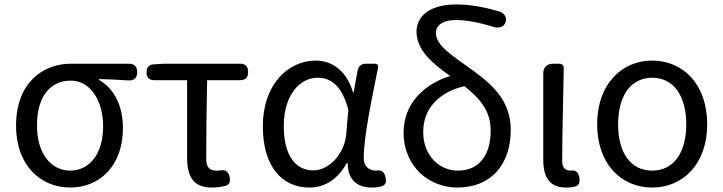

<svg xmlns="http://www.w3.org/2000/svg" viewBox="-20 -829 3246 862"><path d="M521 -543H447H299C171 -543 52 -456 52 -265C52 -86 163 13 295 13C428 13 532 -85 532 -254C532 -356 491 -432 425 -470V-474C471 -473 510 -471 554 -468C581 -466 596 -478 596 -505C596 -531 583 -543 557 -543ZM405 -405C430 -368 443 -316 443 -261C443 -139 382 -63 295 -63C209 -63 146 -140 146 -265C146 -334 162 -384 189 -417C216 -451 254 -467 297 -467C344 -467 380 -443 405 -405Z M820 -295V-122C820 -35 849 13 931 13C952 13 973 10 990 6C1011 1 1015 -13 1011 -34C1006 -58 992 -69 968 -64C963 -63 957 -63 951 -63C921 -63 906 -78 906 -116C906 -226 907 -346 910 -469H1057C1082 -469 1094 -481 1094 -506C1094 -531 1082 -543 1057 -543H904H715L670 -540C648 -539 638 -526 638 -504C638 -481 649 -469 672 -469H820Z M1579 -478 1568 -414H1565C1535 -517 1465 -557 1398 -557C1272 -557 1160 -448 1160 -262C1160 -83 1245 13 1368 13C1439 13 1496 -24 1537 -97H1541C1541 -22 1584 13 1648 13C1667 13 1683 11 1695 7C1713 0 1715 -13 1711 -32C1707 -56 1692 -68 1669 -63C1668 -63 1668 -63 1667 -63C1637 -63 1613 -82 1613 -119C1613 -214 1649 -384 1677 -524C1680 -536 1674 -543 1662 -543H1636H1621C1603 -543 1589 -531 1586 -513ZM1301 -425C1329 -462 1368 -480 1407 -480C1458 -480 1514 -453 1544 -335L1539 -283L1535 -232C1529 -140 1458 -64 1387 -64C1303 -64 1254 -136 1254 -263C1254 -335 1273 -389 1301 -425Z M1866 -52C1911 -10 1972 13 2033 13C2109 13 2169 -13 2210 -58C2251 -104 2273 -168 2273 -245C2273 -375 2194 -447 2100 -515C2012 -579 1937 -623 1937 -682C1937 -712 1964 -739 2027 -739C2071 -739 2124 -730 2193 -709C2217 -701 2243 -706 2250 -730C2257 -753 2243 -771 2220 -778C2148 -799 2086 -809 2028 -809C1905 -809 1850 -753 1850 -687C1850 -603 1923 -543 2001 -488C1884 -451 1792 -365 1792 -233C1792 -156 1822 -95 1866 -52ZM2146 -113C2122 -81 2085 -63 2035 -63C1954 -63 1880 -129 1880 -236C1880 -289 1897 -333 1929 -368C1961 -403 2007 -429 2065 -442C2130 -391 2183 -334 2183 -244C2183 -190 2171 -144 2146 -113Z M2419 -327V-112C2419 -32 2448 13 2522 13C2539 13 2553 11 2564 8C2582 2 2584 -14 2581 -33C2577 -54 2565 -67 2544 -63C2543 -63 2543 -63 2542 -63C2519 -63 2504 -75 2504 -106C2504 -231 2509 -382 2511 -523C2511 -535 2503 -543 2491 -543H2465H2462C2436 -543 2419 -526 2419 -500Z M2734 -482C2689 -434 2661 -362 2661 -271C2661 -90 2772 13 2908 13C3044 13 3155 -90 3155 -271C3155 -362 3127 -434 3083 -482C3038 -531 2976 -557 2908 -557C2840 -557 2778 -531 2734 -482ZM3021 -423C3047 -386 3061 -334 3061 -271C3061 -144 3005 -63 2908 -63C2811 -63 2755 -144 2755 -271C2755 -334 2769 -386 2795 -423C2821 -459 2860 -480 2908 -480C2957 -480 2995 -459 3021 -423Z"/></svg>

Font: GenSenRounded2 TW R
Style: Regular
Weight: 400
Version: Version 2.100;PS 2.1;hotconv 16.6.51;makeotf.lib2.5.65220 DE